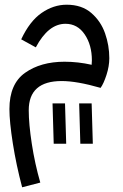

<svg xmlns="http://www.w3.org/2000/svg" viewBox="-20 -402 524 815"><path d="M20 61Q20 -46 86.5 -93Q153 -140 254 -140Q311 -140 369 -127L370 -146Q370 -211 339.5 -256Q309 -301 258 -301Q185 -301 132 -201L70 -235Q106 -312 156.5 -347Q207 -382 263 -382Q327 -382 367.5 -347Q408 -312 426 -260.5Q444 -209 444 -155Q444 -121 432 -84Q420 -47 407 -29Q306 -58 242 -58Q102 -58 102 66Q102 124 115 208.5Q128 293 151 373L74 393Q49 299 34.5 207Q20 115 20 61ZM203 37H256L261 208H208ZM316 37H369L374 208H321Z"/></svg>

Font: Noto Sans Arabic
Style: Regular
Weight: 400
Designer: Nadine Chahine
Foundry: Monotype Imaging Inc.
Version: Version 1.001